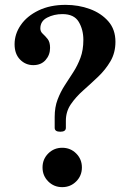

<svg xmlns="http://www.w3.org/2000/svg" viewBox="-20 -758 555 790"><path d="M228 -216Q205 -216 205 -232V-277Q205 -317 217 -348.5Q229 -380 246.5 -407Q264 -434 281.5 -461Q299 -488 311 -520Q323 -552 323 -594Q323 -636 304 -668Q285 -700 237 -700Q202 -700 174 -685.5Q146 -671 146 -641Q146 -628 156 -619Q166 -610 176 -597.5Q186 -585 186 -561Q186 -532 167.5 -511Q149 -490 117 -490Q85 -490 62.5 -513Q40 -536 40 -576Q40 -618 65.5 -655Q91 -692 138.5 -715Q186 -738 250 -738Q303 -738 349.5 -721Q396 -704 425.5 -670.5Q455 -637 455 -586Q455 -541 434.5 -506Q414 -471 383.5 -442Q353 -413 322.5 -386Q292 -359 271.5 -329Q251 -299 251 -261V-232Q251 -216 228 -216ZM236 12Q202 12 178.5 -11.5Q155 -35 155 -69Q155 -103 178.5 -126.5Q202 -150 236 -150Q270 -150 293.5 -126.5Q317 -103 317 -69Q317 -35 293.5 -11.5Q270 12 236 12Z"/></svg>

Font: Zen Antique
Style: Regular
Weight: 400
Designer: Yoshimichi Ohira
Foundry: Positype
Version: Version 1.001